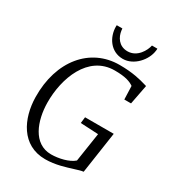

<svg xmlns="http://www.w3.org/2000/svg" viewBox="-227 -1094 1118 1232"><g transform="rotate(30 332.5 -478.5)"><path d="M301.3 8.3C377.9 8.3 445.8 -15.1 494.1 -29.8C520.5 -37.6 537.1 -43.9 556.2 -45.9L601.6 -353H389.2L383.8 -307.6L515.6 -300.8L482.9 -86.9C446.8 -54.2 374 -37.6 318.8 -37.6C186 -37.6 134.3 -181.2 132.8 -314C130.9 -492.2 208.5 -708.5 404.8 -708.5C486.3 -708.5 522 -693.8 546.9 -676.3L550.3 -577.6H600.1L627.9 -722.2L609.4 -727.5C574.2 -737.8 513.2 -754.9 413.6 -754.9C197.3 -754.9 44.9 -573.7 49.3 -306.2C51.8 -149.9 126 8.3 301.3 8.3ZM410.6 -798.3C492.7 -798.3 561.5 -878.9 569.8 -950.7C570.8 -956.1 571.3 -961.4 570.8 -966.3H530.8C522.9 -927.2 484.9 -855.5 412.6 -855.5C347.7 -855.5 318.8 -907.2 313 -951.7C312 -956.5 312 -962.4 311.5 -966.3H270C269.5 -963.4 269.5 -959.5 269.5 -956.5C269.5 -878.4 319.8 -798.3 410.6 -798.3Z"/></g></svg>

Font: Merriweather
Style: Light Italic
Weight: 300
Italic angle: -7.5°
Designer: Eben Sorkin
Foundry: Eben Sorkin
Version: Version 1.001